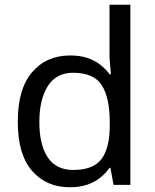

<svg xmlns="http://www.w3.org/2000/svg" viewBox="-20 -780 655 810"><path d="M275 10Q175 10 115 -59.5Q55 -129 55 -267Q55 -405 115.5 -475.5Q176 -546 276 -546Q318 -546 349 -535.5Q380 -525 403 -507Q426 -489 442 -467H448Q447 -480 444.5 -505.5Q442 -531 442 -546V-760H530V0H459L446 -72H442Q426 -49 403 -30.5Q380 -12 348.5 -1Q317 10 275 10ZM289 -63Q374 -63 408.5 -109.5Q443 -156 443 -250V-266Q443 -366 410 -419.5Q377 -473 288 -473Q217 -473 181.5 -416.5Q146 -360 146 -265Q146 -169 181.5 -116Q217 -63 289 -63Z"/></svg>

Font: lguzrati85
Style: Book
Weight: 400
Designer: Jelle Bosma - Monotype Design Team, Universal Thirst
Foundry: Monotype Imaging Inc.
Version: Version 2.106